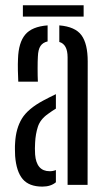

<svg xmlns="http://www.w3.org/2000/svg" viewBox="-20 -703 404 730"><path d="M49.5 -392.5Q48.5 -409.5 48 -435Q47.5 -460.5 48.5 -480Q50.5 -541 76 -571.5Q101.5 -602 161 -606.5V-545.5Q143 -541.5 134 -528.2Q125 -515 124 -487.5Q123 -470.5 123 -442Q123 -413.5 124 -392.5ZM237 0V-485Q237 -534.5 205.5 -543.5V-606.5Q266 -601.5 289.8 -569Q313.5 -536.5 313.5 -469.5L313 0ZM37.5 -110Q37 -122.5 36.8 -135.5Q36.5 -148.5 37.5 -160.5Q40.5 -214.5 63.2 -252Q86 -289.5 145 -321Q156.5 -327 168.5 -333.2Q180.5 -339.5 192.5 -345V-290Q185.5 -286 178 -280.8Q170.5 -275.5 162 -269.5Q133 -249 124 -221Q115 -193 113.5 -160.5Q112 -139.5 113.5 -115.5Q118.5 -52 169 -52Q182 -52 192.5 -56.5V-10Q173 6.5 141 6.5Q90.5 6.5 66.2 -22.2Q42 -51 37.5 -110ZM67 -683H298V-640H67Z"/></svg>

Font: Big Shoulders Stencil Display Medium
Style: Regular
Weight: 500
Designer: Patric King
Foundry: XO Type Co
Version: Version 1.000